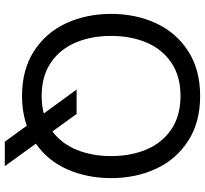

<svg xmlns="http://www.w3.org/2000/svg" viewBox="-47 -725 856 802"><g transform="rotate(90 381.0 -324.0)"><path d="M381 12Q271 12 193.5 -38Q116 -88 77 -172.5Q38 -257 38 -360Q38 -463 77 -547.5Q116 -632 193.5 -682Q271 -732 381 -732Q491 -732 568.5 -682Q646 -632 685 -547.5Q724 -463 724 -360Q724 -260 687.5 -177.5Q651 -95 580 -46L674 84H572L505 -8Q448 12 381 12ZM456 -216 529 -115Q580 -153 606 -217Q632 -281 632 -360Q632 -442 604.5 -507.5Q577 -573 520.5 -611.5Q464 -650 381 -650Q298 -650 241.5 -611.5Q185 -573 157.5 -507.5Q130 -442 130 -360Q130 -278 157.5 -212.5Q185 -147 241.5 -108.5Q298 -70 381 -70Q421 -70 454 -79L354 -216Z"/></g></svg>

Font: Aspekta Variable
Style: Regular
Weight: 400
Designer: Ivo Dolenc
Version: Version 2.100